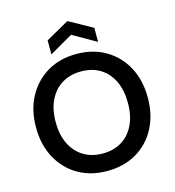

<svg xmlns="http://www.w3.org/2000/svg" viewBox="-131 -1026 1046 1148"><g transform="rotate(-15 392.0 -452.0)"><path d="M392 12Q289 12 211.5 -33.5Q134 -79 90 -160.5Q46 -242 46 -350Q46 -457 90 -538.5Q134 -620 211.5 -666Q289 -712 392 -712Q495 -712 573 -666Q651 -620 694.5 -538.5Q738 -457 738 -350Q738 -242 694.5 -160.5Q651 -79 573 -33.5Q495 12 392 12ZM392 -96Q460 -96 510 -126.5Q560 -157 587.5 -214Q615 -271 615 -350Q615 -429 587.5 -486Q560 -543 510 -573.5Q460 -604 392 -604Q325 -604 274.5 -573.5Q224 -543 196 -486Q168 -429 168 -350Q168 -271 196 -214Q224 -157 274.5 -126.5Q325 -96 392 -96ZM248 -748V-835L392 -916L537 -835V-748L392 -831Z"/></g></svg>

Font: DM Sans 17pt SemiBold
Style: Regular
Weight: 600
Version: Version 4.004;gftools[0.9.30]